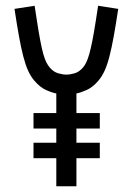

<svg xmlns="http://www.w3.org/2000/svg" viewBox="-20 -646 460 666"><path d="M96.2 -253.9H175.3V-321.8Q159.7 -324.7 139.2 -334Q118.7 -343.3 99.1 -366.2Q86.9 -380.4 77.6 -400.6Q68.4 -420.9 60.8 -450.2Q53.2 -479.5 45.9 -519.8Q38.6 -560.1 30.3 -615.2L100.1 -626L108.4 -571.8Q114.7 -531.2 119.9 -504.2Q125 -477.1 130.1 -459Q135.3 -440.9 140.6 -430.2Q146 -419.4 152.3 -412.1Q165.5 -396.5 181.6 -391.8Q197.8 -387.2 210.4 -387.2Q223.1 -387.2 239 -391.8Q254.9 -396.5 268.1 -412.1Q274.4 -419.4 279.5 -430.2Q284.7 -440.9 289.8 -459Q294.9 -477.1 300.3 -504.4Q305.7 -531.7 312 -571.8L320.3 -626L390.1 -615.2Q381.8 -560.1 374.5 -519.8Q367.2 -479.5 359.6 -450.2Q352.1 -420.9 342.8 -400.6Q333.5 -380.4 321.3 -366.2Q301.8 -343.3 281 -334Q260.3 -324.7 245.1 -321.8V-253.9H326.2V-200.2H245.1V-150.9H326.2V-97.2H245.1V0H175.3V-97.2H96.2V-150.9H175.3V-200.2H96.2Z"/></svg>

Font: Aubrey
Style: Regular
Weight: 400
Designer: Gayaneh Bagdasaryan | Cyreal.org
Foundry: Gayaneh Bagdasaryan | Cyreal.org
Version: Version 1.000